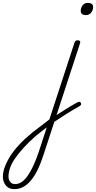

<svg xmlns="http://www.w3.org/2000/svg" viewBox="-298 -795 667 1334"><path d="M76 17Q97 3 118 -10.5Q139 -24 160.5 -37.5Q182 -51 202 -62.5Q222 -74 240 -84Q250 -89 256 -87Q262 -85 264.5 -78.5Q267 -72 264 -66.5Q261 -61 254 -57Q232 -45 208.5 -31Q185 -17 160.5 -1.5Q136 14 111.5 30.5Q87 47 63 62ZM-198 519Q-225 519 -242 507.5Q-259 496 -268.5 476Q-278 456 -278 433Q-278 402 -265 366Q-252 330 -227 290Q-202 250 -162.5 208Q-123 166 -70 123Q-41 101 -12 79Q17 57 45 35L220 -500Q223 -508 228 -511.5Q233 -515 243 -515Q252 -515 257 -510Q262 -505 258 -494L2 288Q-17 346 -39 389.5Q-61 433 -86 462Q-111 491 -139 505Q-167 519 -198 519ZM-193 484Q-170 484 -149 470.5Q-128 457 -108 429.5Q-88 402 -68.5 361Q-49 320 -30 264L27 90Q8 104 -11 119Q-30 134 -49 149Q-100 194 -136.5 234.5Q-173 275 -196 309.5Q-219 344 -229 374.5Q-239 405 -239 432Q-239 446 -234 457.5Q-229 469 -219 476.5Q-209 484 -193 484ZM299 -690Q282 -690 272.5 -697Q263 -704 263 -719Q263 -741 276 -758Q289 -775 313 -775Q329 -775 339 -768Q349 -761 349 -746Q349 -725 335.5 -707.5Q322 -690 299 -690Z"/></svg>

Font: Playwrite US Trad Thin
Style: Regular
Weight: 250
Designer: Veronika Burian, José Scaglione
Foundry: TypeTogether
Version: Version 1.003